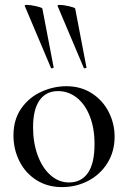

<svg xmlns="http://www.w3.org/2000/svg" viewBox="-20 -751 522 784"><path d="M35 -198Q35 -263 67 -308.5Q99 -354 149 -376.5Q199 -399 251 -399Q310 -399 355 -370Q400 -341 424 -293.5Q448 -246 448 -193Q448 -132 418.5 -85Q389 -38 340 -12.5Q291 13 233 13Q174 13 129 -15.5Q84 -44 59.5 -92.5Q35 -141 35 -198ZM366 -163Q366 -228 346.5 -277Q327 -326 293 -352.5Q259 -379 217 -379Q168 -379 141.5 -341.5Q115 -304 115 -231Q115 -168 134 -116.5Q153 -65 186.5 -35.5Q220 -6 262 -6Q312 -6 339 -45Q366 -84 366 -163ZM224 -731Q239 -731 262.5 -725.5Q286 -720 287 -716L333 -476Q334 -474 328.5 -472.5Q323 -471 322 -474L215 -727Q214 -731 224 -731ZM90 -731Q105 -731 128.5 -725.5Q152 -720 153 -716L199 -476Q200 -474 194.5 -472.5Q189 -471 188 -474L81 -727Q80 -731 90 -731Z"/></svg>

Font: Cormorant Garamond Medium
Style: Regular
Weight: 500
Designer: Christian Thalmann (Catharsis Fonts)
Foundry: Catharsis Fonts
Version: Version 4.000